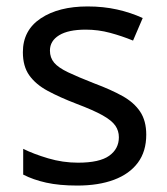

<svg xmlns="http://www.w3.org/2000/svg" viewBox="-20 -566 519 596"><path d="M434 -148Q434 -96 408 -61Q382 -26 334 -8Q286 10 220 10Q164 10 123.5 1Q83 -8 52 -24V-104Q84 -88 129.5 -74.5Q175 -61 222 -61Q289 -61 319 -82.5Q349 -104 349 -140Q349 -160 338 -176Q327 -192 298.5 -208Q270 -224 217 -244Q165 -264 128 -284Q91 -304 71 -332Q51 -360 51 -404Q51 -472 106.5 -509Q162 -546 252 -546Q301 -546 343.5 -536.5Q386 -527 423 -510L393 -440Q359 -454 322 -464Q285 -474 246 -474Q192 -474 163.5 -456.5Q135 -439 135 -409Q135 -387 148 -371.5Q161 -356 191.5 -341.5Q222 -327 273 -307Q324 -288 360 -268Q396 -248 415 -219.5Q434 -191 434 -148Z"/></svg>

Font: utamil25
Style: Book
Weight: 400
Designer: Jelle Bosma - Monotype Design Team
Foundry: Monotype Imaging Inc.
Version: Version 2.003